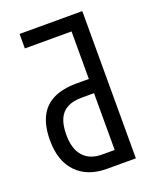

<svg xmlns="http://www.w3.org/2000/svg" viewBox="-134 -794 715 875"><g transform="rotate(-20 223.0 -357.0)"><path d="M232.4 0Q138.2 0 85.2 -55.2Q32.2 -110.4 32.2 -210Q32.2 -278.8 54.7 -324Q77.1 -369.1 122.3 -391.1Q167.5 -413.1 235.4 -413.1H294.4V-643.6H67.9V-713.9H372.1V0ZM233.4 -68.8H294.4V-344.2H234.9Q192.4 -344.2 164.8 -329.6Q137.2 -314.9 124 -285.2Q110.8 -255.4 110.8 -209Q110.8 -140.1 142.6 -104.5Q174.3 -68.8 233.4 -68.8Z"/></g></svg>

Font: Open Sans Condensed
Style: Regular
Weight: 400
Width: 3
Designer: Monotype Design Team
Foundry: Monotype Imaging Inc.
Version: Version 3.000